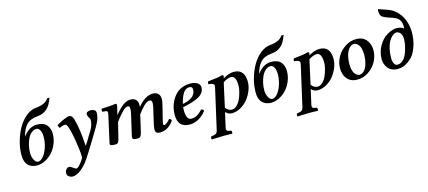

<svg xmlns="http://www.w3.org/2000/svg" viewBox="-66 -1323 4854 2180"><g transform="rotate(-15 2361.0 -232.5)"><path d="M243.2 -28.8Q276.9 -28.8 308.1 -68.6Q339.4 -108.4 357.7 -168.2Q376 -228 376 -286.1Q376 -331.5 360.4 -362.8Q344.7 -394 318.8 -394Q287.1 -394 259.8 -371.1Q232.4 -348.1 215.3 -312Q198.2 -275.9 188.7 -232.9Q179.2 -189.9 179.2 -147.9Q179.2 -99.6 198.7 -64.2Q218.3 -28.8 243.2 -28.8ZM484.9 -292Q484.9 -233.4 462.6 -177.7Q440.4 -122.1 403.8 -81.1Q367.2 -40 318.1 -15.1Q269 9.8 217.8 9.8Q156.7 9.8 117.4 -29.1Q78.1 -67.9 78.1 -148.9Q78.1 -228.5 101.6 -311.5Q125 -394.5 164.6 -462.9Q204.1 -531.2 261 -576.7Q317.9 -622.1 379.9 -627Q433.1 -630.9 473.1 -650.1Q513.2 -669.4 525.9 -698.2H554.2Q526.4 -613.3 480.5 -573.2Q434.6 -533.2 369.1 -528.8Q324.7 -525.4 291.5 -511.7Q258.3 -498 235.4 -472.7Q212.4 -447.3 197.5 -415.8Q182.6 -384.3 170.9 -339.8Q242.7 -439 335.9 -439Q413.6 -439 449.2 -398.2Q484.9 -357.4 484.9 -292Z M664.6 -341.8Q660.2 -350.1 655 -352.5Q649.9 -355 639.6 -355Q618.2 -355 578.6 -335.9Q572.8 -341.8 568.1 -352.5Q563.5 -363.3 562.5 -372.1Q588.9 -389.2 632.3 -409.9Q675.8 -430.7 701.7 -436Q718.8 -438 724.6 -436Q738.3 -434.1 747.6 -421.1Q756.8 -408.2 765.6 -380.9Q798.3 -265.1 809.6 -67.9L814.5 -66.9Q861.3 -140.1 872.6 -162.1Q874.5 -165.5 887.2 -185.5Q899.9 -205.6 906.7 -216.8Q941.4 -277.8 941.4 -333Q940.9 -337.9 938.7 -343.8Q936.5 -349.6 935.1 -352.8Q933.6 -356 928.5 -365Q923.3 -374 922.4 -376Q914.6 -390.1 914.6 -407.2Q914.6 -422.9 931.2 -430.9Q947.8 -439 968.8 -439Q974.6 -439 976.6 -438Q999.5 -436.5 1013.9 -424.8Q1028.3 -413.1 1028.3 -393.1Q1028.3 -336.4 998.5 -279.8Q992.7 -266.6 979.5 -244.1Q958 -207 929.7 -160.4Q901.4 -113.8 869.9 -62.7Q838.4 -11.7 825.7 8.8L789.6 64.9Q783.7 73.7 779.3 81.1Q733.4 151.4 678.5 193.6Q623.5 235.8 581.5 235.8Q557.6 235.8 536.6 221.9Q515.6 208 515.6 183.1Q515.6 155.3 531.2 137.2Q546.9 119.1 565.4 119.1Q571.3 119.1 584.5 125.2Q597.7 131.3 603.5 137.2Q610.8 143.6 624 151.4Q637.2 159.2 643.6 159.2Q656.7 159.2 680.4 134.3Q704.1 109.4 733.4 62Q742.7 42 722.4 -98.9Q702.1 -239.7 678.7 -310.1Q671.4 -332 664.6 -341.8Z M1250.5 -318.8 1248 -310.1H1250.5Q1308.6 -379.4 1351.3 -409.2Q1394 -439 1435.1 -439Q1473.6 -439 1497.1 -418Q1520.5 -397 1520.5 -352.1Q1520.5 -339.8 1518.1 -329.1Q1609.4 -439 1697.3 -439Q1737.8 -439 1760.5 -416.5Q1783.2 -394 1783.2 -351.1Q1783.2 -331.5 1771.5 -282.2L1730.5 -117.2Q1723.1 -83.5 1723.1 -74.2Q1723.1 -59.1 1734.4 -59.1Q1744.6 -59.1 1765.1 -74Q1785.6 -88.9 1803.2 -111.8Q1813 -111.8 1820.1 -104.5Q1827.1 -97.2 1830.1 -88.9Q1800.3 -41.5 1757.3 -15.9Q1714.4 9.8 1666.5 9.8Q1638.7 9.8 1625.5 -1.5Q1612.3 -12.7 1612.3 -40Q1612.3 -63.5 1624.5 -115.2L1661.1 -273.9Q1670.4 -312 1670.4 -332Q1670.4 -355.5 1663.3 -363.8Q1656.2 -372.1 1644 -372.1Q1627.4 -372.1 1609.4 -362.1Q1591.3 -352.1 1571.5 -331.8Q1551.8 -311.5 1536.6 -293.7Q1521.5 -275.9 1500.5 -248L1460.4 -71.8Q1451.7 -32.2 1444.3 -16.1Q1437 0 1427.2 4.9Q1417.5 9.8 1395.5 9.8Q1364.7 9.8 1353.5 3.2Q1342.3 -3.4 1342.3 -16.1Q1342.3 -26.9 1353.5 -71.8L1400.4 -274.9Q1409.2 -312.5 1409.2 -335.9Q1409.2 -356 1404.3 -364Q1399.4 -372.1 1387.2 -372.1Q1361.8 -372.1 1325.2 -336.9Q1288.6 -301.8 1235.4 -230L1196.3 -71.8Q1189 -41 1184.6 -26.4Q1180.2 -11.7 1172.6 -2.7Q1165 6.3 1157.2 8.1Q1149.4 9.8 1133.3 9.8Q1104 9.8 1091.1 4.4Q1078.1 -1 1078.1 -13.2Q1078.1 -20 1090.3 -71.8L1147.5 -326.2Q1153.3 -350.6 1153.3 -362.8Q1153.3 -371.6 1148.2 -377.4Q1143.1 -383.3 1134.3 -383.8L1094.2 -387.2Q1089.8 -393.6 1090.1 -405.3Q1090.3 -417 1095.2 -422.9Q1132.3 -423.8 1184.1 -427.7Q1235.8 -431.6 1258.3 -436Q1273.4 -436 1273.4 -418.9Q1273.4 -411.6 1270.5 -398.4Q1267.6 -385.3 1261 -360.4Q1254.4 -335.4 1250.5 -318.8Z M2153.8 -363.8Q2153.8 -384.8 2145 -392.8Q2136.2 -400.9 2117.7 -400.9Q2104 -400.9 2092.8 -397.5Q2081.5 -394 2068.1 -383.5Q2054.7 -373 2043.5 -355.5Q2032.2 -337.9 2020.5 -307.9Q2008.8 -277.8 1999 -236.8Q2024.4 -240.7 2049.1 -249Q2073.7 -257.3 2098.4 -271.7Q2123 -286.1 2138.4 -310.1Q2153.8 -334 2153.8 -363.8ZM1991.7 -199.2Q1990.7 -191.4 1990.7 -165Q1990.7 -49.8 2050.8 -49.8Q2086.9 -49.8 2114.3 -64.5Q2141.6 -79.1 2184.1 -122.1Q2192.9 -122.1 2200.9 -115.5Q2209 -108.9 2212.9 -100.1Q2170.4 -44.9 2119.1 -17.6Q2067.9 9.8 2017.1 9.8Q1877 9.8 1877 -139.2Q1877 -179.7 1886 -220.5Q1895 -261.2 1915.5 -300.8Q1936 -340.3 1965.3 -370.8Q1994.6 -401.4 2038.8 -420.2Q2083 -439 2135.7 -439Q2188.5 -439 2220.2 -418.5Q2252 -397.9 2252 -367.2Q2252 -344.7 2245.8 -326.9Q2239.7 -309.1 2222.7 -290.8Q2205.6 -272.5 2177 -257.3Q2148.4 -242.2 2102.1 -227.3Q2055.7 -212.4 1991.7 -199.2Z M2511.7 -355Q2510.7 -350.1 2507.8 -338.6Q2504.9 -327.1 2503.4 -320.8L2448.7 -71.8Q2479.5 -29.8 2521.5 -29.8Q2553.2 -29.8 2581.5 -57.6Q2609.9 -85.4 2627 -125.5Q2644 -165.5 2653.8 -205.3Q2663.6 -245.1 2663.6 -272.9Q2663.6 -390.1 2604.5 -390.1Q2565.9 -390.1 2511.7 -355ZM2437.5 -23.9 2397.5 153.8Q2396.5 158.7 2396.5 166Q2396.5 177.2 2403.1 183.8Q2409.7 190.4 2415.3 191.9Q2420.9 193.4 2430.7 194.8L2449.7 198.2Q2455.6 199.7 2455.6 206.1V232.9L2453.6 234.9Q2395.5 232.9 2357.4 232.9Q2337.4 232.9 2327.6 233.9L2212.4 237.8L2210.4 235.8V210Q2210.4 204.1 2220.7 202.1L2239.7 199.2Q2263.7 195.8 2275.9 185.3Q2288.1 174.8 2292.5 153.8L2395.5 -300.8Q2402.8 -329.1 2402.8 -345.2Q2402.8 -373.5 2337.4 -377.9Q2335.4 -385.7 2337.2 -395.3Q2338.9 -404.8 2342.8 -410.2Q2457 -419.9 2509.8 -436Q2528.8 -436 2528.8 -419.9Q2527.8 -415 2525.1 -407.2Q2522.5 -399.4 2521.5 -396Q2591.3 -439 2649.4 -439Q2776.9 -439 2776.9 -289.1Q2776.9 -238.3 2755.4 -184.8Q2733.9 -131.3 2698.5 -88.4Q2663.1 -45.4 2613 -17.8Q2563 9.8 2510.7 9.8Q2469.7 9.8 2437.5 -23.9Z M2995.6 -28.8Q3029.3 -28.8 3060.5 -68.6Q3091.8 -108.4 3110.1 -168.2Q3128.4 -228 3128.4 -286.1Q3128.4 -331.5 3112.8 -362.8Q3097.2 -394 3071.3 -394Q3039.6 -394 3012.2 -371.1Q2984.9 -348.1 2967.8 -312Q2950.7 -275.9 2941.2 -232.9Q2931.6 -189.9 2931.6 -147.9Q2931.6 -99.6 2951.2 -64.2Q2970.7 -28.8 2995.6 -28.8ZM3237.3 -292Q3237.3 -233.4 3215.1 -177.7Q3192.9 -122.1 3156.2 -81.1Q3119.6 -40 3070.6 -15.1Q3021.5 9.8 2970.2 9.8Q2909.2 9.8 2869.9 -29.1Q2830.6 -67.9 2830.6 -148.9Q2830.6 -228.5 2854 -311.5Q2877.4 -394.5 2917 -462.9Q2956.5 -531.2 3013.4 -576.7Q3070.3 -622.1 3132.3 -627Q3185.5 -630.9 3225.6 -650.1Q3265.6 -669.4 3278.3 -698.2H3306.6Q3278.8 -613.3 3232.9 -573.2Q3187 -533.2 3121.6 -528.8Q3077.1 -525.4 3043.9 -511.7Q3010.7 -498 2987.8 -472.7Q2964.8 -447.3 2950 -415.8Q2935.1 -384.3 2923.3 -339.8Q2995.1 -439 3088.4 -439Q3166 -439 3201.7 -398.2Q3237.3 -357.4 3237.3 -292Z M3519 -355Q3518.1 -350.1 3515.1 -338.6Q3512.2 -327.1 3510.7 -320.8L3456.1 -71.8Q3486.8 -29.8 3528.8 -29.8Q3560.5 -29.8 3588.9 -57.6Q3617.2 -85.4 3634.3 -125.5Q3651.4 -165.5 3661.1 -205.3Q3670.9 -245.1 3670.9 -272.9Q3670.9 -390.1 3611.8 -390.1Q3573.2 -390.1 3519 -355ZM3444.8 -23.9 3404.8 153.8Q3403.8 158.7 3403.8 166Q3403.8 177.2 3410.4 183.8Q3417 190.4 3422.6 191.9Q3428.2 193.4 3438 194.8L3457 198.2Q3462.9 199.7 3462.9 206.1V232.9L3460.9 234.9Q3402.8 232.9 3364.7 232.9Q3344.7 232.9 3335 233.9L3219.7 237.8L3217.8 235.8V210Q3217.8 204.1 3228 202.1L3247.1 199.2Q3271 195.8 3283.2 185.3Q3295.4 174.8 3299.8 153.8L3402.8 -300.8Q3410.2 -329.1 3410.2 -345.2Q3410.2 -373.5 3344.7 -377.9Q3342.8 -385.7 3344.5 -395.3Q3346.2 -404.8 3350.1 -410.2Q3464.4 -419.9 3517.1 -436Q3536.1 -436 3536.1 -419.9Q3535.2 -415 3532.5 -407.2Q3529.8 -399.4 3528.8 -396Q3598.6 -439 3656.7 -439Q3784.2 -439 3784.2 -289.1Q3784.2 -238.3 3762.7 -184.8Q3741.2 -131.3 3705.8 -88.4Q3670.4 -45.4 3620.4 -17.8Q3570.3 9.8 3518.1 9.8Q3477.1 9.8 3444.8 -23.9Z M4051.8 -392.1 4090.8 -439Q4127 -439 4155.5 -426.8Q4184.1 -414.6 4200.9 -396Q4217.8 -377.4 4228.8 -353.3Q4239.7 -329.1 4243.7 -308.1Q4247.6 -287.1 4247.6 -267.1Q4247.6 -196.8 4212.4 -133.1Q4177.2 -69.3 4116.2 -29.8Q4055.2 9.8 3984.9 9.8L4023.9 -37.1Q4057.1 -37.1 4082.5 -67.9Q4107.9 -98.6 4120.4 -145.5Q4132.8 -192.4 4132.8 -246.1Q4132.8 -286.6 4124.3 -317.1Q4115.7 -347.7 4102.5 -362.8Q4089.4 -377.9 4076.4 -385Q4063.5 -392.1 4051.8 -392.1ZM4022.9 -37.1 3983.9 9.8Q3953.6 9.8 3928.5 1.2Q3903.3 -7.3 3886.7 -21.7Q3870.1 -36.1 3857.9 -53.5Q3845.7 -70.8 3839.1 -90.8Q3832.5 -110.8 3829.6 -128.4Q3826.7 -146 3826.7 -162.1Q3826.7 -232.4 3862.1 -296.4Q3897.5 -360.4 3958.5 -399.7Q4019.5 -439 4089.8 -439L4050.8 -392.1Q4017.6 -392.1 3992.2 -361.3Q3966.8 -330.6 3954.3 -283.7Q3941.9 -236.8 3941.9 -183.1Q3941.9 -142.6 3950.4 -112.1Q3959 -81.5 3972.2 -66.4Q3985.4 -51.3 3998.3 -44.2Q4011.2 -37.1 4022.9 -37.1Z M4615.7 -294.9Q4615.7 -322.3 4609.1 -342.8Q4602.5 -363.3 4592 -373.5Q4581.5 -383.8 4571.5 -388.4Q4561.5 -393.1 4551.8 -393.1Q4528.8 -393.1 4505.4 -374.8Q4481.9 -356.4 4462.2 -323.7Q4442.4 -291 4429.9 -239Q4417.5 -187 4417.5 -126Q4417.5 -87.4 4431.4 -61.8Q4445.3 -36.1 4468.8 -36.1Q4502 -36.1 4528.8 -58.8Q4555.7 -81.5 4571.3 -114Q4586.9 -146.5 4597.4 -184.6Q4607.9 -222.7 4611.8 -250.5Q4615.7 -278.3 4615.7 -294.9ZM4560.5 -439.9Q4616.7 -439.9 4647.5 -413.1Q4649.4 -421.9 4649.4 -438Q4649.4 -470.7 4640.1 -494.1Q4630.9 -517.6 4616.7 -530.5Q4602.5 -543.5 4580.8 -553.7Q4559.1 -564 4538.6 -569.8Q4518.1 -575.7 4491.5 -585.9Q4464.8 -596.2 4445.3 -607.9Q4413.6 -622.1 4413.6 -687Q4413.6 -693.8 4416.5 -698.5Q4419.4 -703.1 4423.3 -703.1H4424.3Q4441.9 -693.8 4468 -685.5Q4494.1 -677.2 4515.9 -669.7Q4537.6 -662.1 4562.5 -649.9Q4587.4 -637.7 4612.8 -615Q4638.2 -592.3 4661.6 -559.1Q4720.2 -470.7 4721.7 -351.1Q4721.7 -258.3 4691.9 -176.3Q4662.1 -94.2 4614.7 -54.2Q4595.2 -38.1 4583 -29.3Q4570.8 -20.5 4550.8 -9.5Q4530.8 1.5 4508.1 6.3Q4485.4 11.2 4457.5 11.2Q4420.4 11.2 4391.1 -2.7Q4361.8 -16.6 4344.7 -39.3Q4327.6 -62 4319.1 -88.4Q4310.5 -114.7 4310.5 -142.1Q4310.5 -229.5 4353.3 -301Q4396 -372.6 4453.6 -404.8Q4518.6 -439.9 4560.5 -439.9Z"/></g></svg>

Font: Common Serif SemiBold
Style: Italic
Weight: 600
Italic angle: -12°
Designer: Philipp H. Poll, Khaled Hosny
Foundry: Stefan Peev, Context Ltd.
Version: Version 1.026